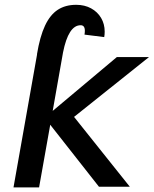

<svg xmlns="http://www.w3.org/2000/svg" viewBox="-20 -786 655 818"><path d="M194 -254.5 146.5 12.5H37.5L138 -554.5H137.5Q150 -630.5 171.8 -676.8Q193.5 -723 226 -744.2Q258.5 -765.5 304.5 -765.5Q340.5 -765.5 368 -750.5Q395.5 -735.5 410.8 -709.5Q426 -683.5 426 -651.5Q426 -638.5 424 -628L340 -638.5Q341.5 -647.5 341.5 -655Q341.5 -678.5 323.5 -678.5Q271.5 -678.5 248.5 -562.5L204.5 -313.5L478 -543H615L295.5 -288L533 9.5H401.5Z"/></svg>

Font: JuliaMono ExtraBoldItalic
Style: Regular
Weight: 800
Italic angle: -9°
Monospace: yes
Designer: cormullion
Foundry: corm
Version: Version 0.049; ttfautohint (v1.8.4)